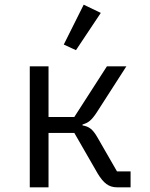

<svg xmlns="http://www.w3.org/2000/svg" viewBox="-20 -799 640 819"><path d="M107 -516H187V-300H297L436 -516H519L393 -320Q376 -294 363 -283.5Q350 -273 332 -268V-264Q352 -261 366 -250.5Q380 -240 395 -214L479 -68H537V0H479Q453 0 434 -14Q415 -28 396 -60L297 -232H187V0H107ZM304 -585 252 -609 337 -779 410 -744Z"/></svg>

Font: IBM Plaex Mono
Style: Regular
Weight: 400
Designer: Mike Abbink, Paul van der Laan, Pieter van Rosmalen
Foundry: Bold Monday
Version: Version 2.003